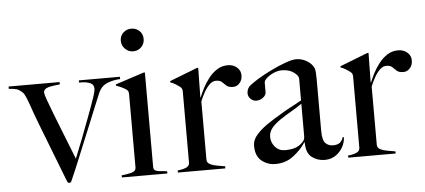

<svg xmlns="http://www.w3.org/2000/svg" viewBox="-81 -797 1999 904"><g transform="rotate(-5 918.0 -345.0)"><path d="M212 4Q208 4 206 1.5Q204 -1 203 -3Q198 -16 186 -46.5Q174 -77 158.5 -117.5Q143 -158 126.5 -200Q110 -242 96 -278.5Q82 -315 74 -337Q70 -348 62.5 -370Q55 -392 46.5 -412.5Q38 -433 31 -439Q25 -445 13 -453Q0 -460 -33 -462V-473H208V-462Q193 -460 175 -458Q157 -456 144 -449.5Q131 -443 131 -430Q131 -423 139.5 -398.5Q148 -374 159.5 -345Q171 -316 178 -297Q184 -282 194 -256.5Q204 -231 215.5 -202Q227 -173 237 -147.5Q247 -122 253 -107Q268 -144 288 -195Q308 -246 326 -295Q336 -322 346 -349Q356 -376 362.5 -397Q369 -418 369 -427Q369 -447 353.5 -454Q338 -461 320 -462Q314 -463 309 -462.5Q304 -462 299 -463V-473H493V-462Q467 -462 436 -451Q405 -440 390 -407Q378 -379 362.5 -341Q347 -303 330 -261Q322 -242 307.5 -206.5Q293 -171 276.5 -131Q260 -91 245.5 -56Q231 -21 222 -2Q219 4 212 4Z M566 -587Q544 -587 528 -603Q512 -619 512 -641Q512 -664 527.5 -679Q543 -694 566 -694Q589 -694 604.5 -679Q620 -664 620 -641Q620 -618 604.5 -602.5Q589 -587 566 -587ZM461 0V-10Q483 -12 506 -17.5Q529 -23 529 -42V-385Q529 -393 527.5 -399Q526 -405 519 -410Q500 -423 471 -433V-439L606 -483H612V-36Q612 -23 622.5 -18.5Q633 -14 648 -13.5Q663 -13 676 -10V0Z M726 0V-10Q749 -12 765.5 -19Q782 -26 782 -42V-380Q782 -394 769.5 -402.5Q757 -411 751 -415Q745 -419 739 -421.5Q733 -424 727 -426V-432L858 -483H864L862 -344H864Q871 -362 883 -385.5Q895 -409 912.5 -431.5Q930 -454 952.5 -468.5Q975 -483 1004 -483Q1029 -483 1046.5 -468Q1064 -453 1064 -430Q1064 -408 1051 -393.5Q1038 -379 1021 -379Q999 -379 989 -388Q979 -397 970 -406Q961 -415 942 -415Q925 -415 910.5 -400.5Q896 -386 884.5 -365Q873 -344 865 -324V-48Q865 -34 880 -26.5Q895 -19 915 -16Q935 -13 950 -10V0Z M1420 1Q1386 1 1359.5 -19Q1333 -39 1333 -89L1331 -90Q1311 -58 1274 -29Q1237 0 1187 0Q1151 0 1122.5 -22.5Q1094 -45 1094 -94Q1094 -123 1117 -148Q1140 -173 1171.5 -194Q1203 -215 1231 -231Q1245 -240 1266 -251.5Q1287 -263 1306 -273Q1325 -283 1333 -288V-391Q1333 -405 1311 -421Q1289 -437 1255 -437Q1236 -437 1216.5 -428.5Q1197 -420 1183.5 -408Q1170 -396 1170 -386V-341Q1170 -327 1155.5 -316Q1141 -305 1124 -305Q1108 -305 1096.5 -316.5Q1085 -328 1085 -343Q1085 -367 1104.5 -381.5Q1124 -396 1144 -408Q1174 -426 1209 -443Q1244 -460 1276 -471.5Q1308 -483 1327 -483Q1353 -483 1376 -469.5Q1399 -456 1409 -436Q1413 -429 1414 -411.5Q1415 -394 1415 -377V-138Q1415 -92 1429.5 -78Q1444 -64 1464 -64Q1487 -64 1498 -73.5Q1509 -83 1513 -98H1519Q1517 -58 1489 -28.5Q1461 1 1420 1ZM1238 -61Q1264 -61 1284 -67Q1304 -73 1321 -90Q1333 -101 1333 -118V-272Q1310 -256 1283 -240.5Q1256 -225 1230.5 -208Q1205 -191 1189 -172Q1173 -153 1173 -129Q1173 -103 1191 -82Q1209 -61 1238 -61Z M1531 0V-10Q1554 -12 1570.5 -19Q1587 -26 1587 -42V-380Q1587 -394 1574.5 -402.5Q1562 -411 1556 -415Q1550 -419 1544 -421.5Q1538 -424 1532 -426V-432L1663 -483H1669L1667 -344H1669Q1676 -362 1688 -385.5Q1700 -409 1717.5 -431.5Q1735 -454 1757.5 -468.5Q1780 -483 1809 -483Q1834 -483 1851.5 -468Q1869 -453 1869 -430Q1869 -408 1856 -393.5Q1843 -379 1826 -379Q1804 -379 1794 -388Q1784 -397 1775 -406Q1766 -415 1747 -415Q1730 -415 1715.5 -400.5Q1701 -386 1689.5 -365Q1678 -344 1670 -324V-48Q1670 -34 1685 -26.5Q1700 -19 1720 -16Q1740 -13 1755 -10V0Z"/></g></svg>

Font: Mulat Addis
Style: Regular
Weight: 400
Designer: Fasil fikreab
Version: Version 1.001; ttfautohint (v1.8.3)